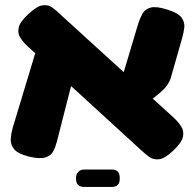

<svg xmlns="http://www.w3.org/2000/svg" viewBox="-20 -615 777 760"><path d="M665 -18Q632 13 609 15.5Q586 18 569 5Q552 -8 536 -23L88 -433Q72 -448 60.5 -465.5Q49 -483 54 -506Q59 -529 92 -559Q126 -591 148.5 -594Q171 -597 188 -584.5Q205 -572 221 -556L670 -147Q686 -132 697.5 -114Q709 -96 704 -73Q699 -50 665 -18ZM95 5Q51 -6 36 -24.5Q21 -43 22.5 -65Q24 -87 30 -108L126 -426L280 -347L205 -54Q200 -34 191 -16.5Q182 1 160.5 8Q139 15 95 5ZM530 -179 455 -280 527 -521Q534 -543 544 -561Q554 -579 576.5 -585Q599 -591 642 -577Q685 -564 698.5 -545.5Q712 -527 709.5 -505.5Q707 -484 700 -461L655 -303Q646 -280 629.5 -263Q613 -246 588.5 -227.5Q564 -209 530 -179ZM314 125Q281 125 281 93V89Q281 74 290 65Q299 56 314 56H422Q454 56 454 89V93Q454 125 422 125Z"/></svg>

Font: Fredoka SemiExpanded
Style: Bold
Weight: 700
Width: 6
Designer: Ben Nathan
Foundry: Milena B. Brandão, Ben Nathan
Version: Version 2.001